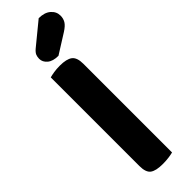

<svg xmlns="http://www.w3.org/2000/svg" viewBox="-301 -889 899 899"><g transform="rotate(-45 148.5 -440.0)"><path d="M216 -887Q254 -887 275.5 -868.5Q297 -850 297 -823Q297 -804 288 -789Q279 -774 254 -758L157 -697Q121 -697 102 -713Q83 -729 83 -751Q83 -763 87 -773.5Q91 -784 105 -796ZM144 7Q99 7 79.5 -7.5Q60 -22 60 -64V-651Q70 -654 88.5 -657Q107 -660 129 -660Q173 -660 193 -645Q213 -630 213 -588V-1Q202 2 184 4.5Q166 7 144 7Z"/></g></svg>

Font: Baloo Paaji 2
Style: Bold
Weight: 700
Designer: Shuchita Grover, Noopur Datye and Ek Type
Foundry: Ek Type
Version: Version 1.640;hotconv 1.0.111;makeotfexe 2.5.65597; ttfautoh